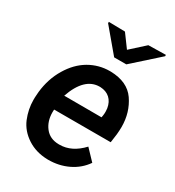

<svg xmlns="http://www.w3.org/2000/svg" viewBox="-183 -860 890 977"><g transform="rotate(30 262.5 -371.0)"><path d="M263.2 -750.5 167.5 -752.4V-744.6L281.2 -609.4H352.5L502.9 -744.1V-752L400.9 -750L318.4 -675.3ZM247.1 9.8C248.5 9.8 250 9.8 251.5 9.8C293 9.8 331.1 1.5 366.7 -15.6C402.3 -32.7 431.2 -57.1 453.1 -88.9L394.5 -150.4C354 -106.9 310.1 -85.4 262.2 -85.4C260.3 -85.4 258.8 -85.4 256.8 -85.4C222.2 -85.9 195.3 -98.6 176.8 -122.6C158.2 -146.5 148.9 -175.8 148.9 -210.9C148.9 -215.8 148.9 -221.2 149.4 -226.6H481.9L488.8 -277.3C490.2 -292.5 491.2 -307.1 491.2 -321.3C491.2 -378.4 476.1 -428.2 446.3 -471.7C416.5 -514.6 368.7 -536.6 302.7 -538.1C300.8 -538.1 298.8 -538.1 296.9 -538.1C254.9 -538.1 214.8 -527.3 177.7 -505.9C140.1 -483.9 108.9 -451.7 83.5 -409.2C57.6 -366.2 42 -317.9 36.1 -264.2L34.7 -244.1C33.7 -234.9 33.7 -226.1 33.7 -216.8C33.7 -180.2 41 -144.5 55.2 -109.9C69.8 -75.2 94.2 -46.9 127.9 -24.9C161.6 -2.9 201.2 8.8 247.1 9.8ZM296.4 -443.4C342.8 -441.4 373 -413.6 380.4 -367.2C381.3 -360.4 381.8 -354 381.8 -347.2C381.8 -339.4 381.3 -331.5 379.9 -323.2L377.9 -313L158.7 -313.5C188.5 -399.9 233.4 -443.4 292.5 -443.4C293.9 -443.4 294.9 -443.4 296.4 -443.4Z"/></g></svg>

Font: Roboto Medium
Style: Italic
Weight: 500
Italic angle: -12°
Designer: Google
Version: Version 2.137; 2017